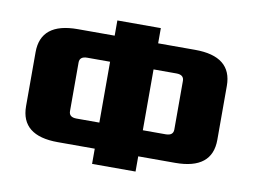

<svg xmlns="http://www.w3.org/2000/svg" viewBox="-73 -765 1146 870"><g transform="rotate(10 500.0 -330.0)"><path d="M60 -206V-454Q60 -590 230 -590H400V-660H600V-590H770Q940 -590 940 -454V-206Q940 -70 770 -70H600V0H400V-70H230Q60 -70 60 -206ZM260 -218Q260 -190 295 -190H400V-470H295Q260 -470 260 -442ZM600 -190H705Q740 -190 740 -218V-442Q740 -470 705 -470H600Z"/></g></svg>

Font: Xolonium
Style: Bold
Weight: 700
Designer: Severin Meyer
Version: Version 4.2